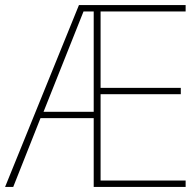

<svg xmlns="http://www.w3.org/2000/svg" viewBox="-21 -734 763 754"><path d="M150 -295H347V-689H307ZM708 0H347V-270H138L31 0H-1L289 -714H708V-689H374V-389H689V-364H374V-25H708Z"/></svg>

Font: Noto Sans Display Thin
Style: Regular
Weight: 250
Designer: Monotype Design Team
Foundry: Monotype Imaging Inc.
Version: Version 1.900